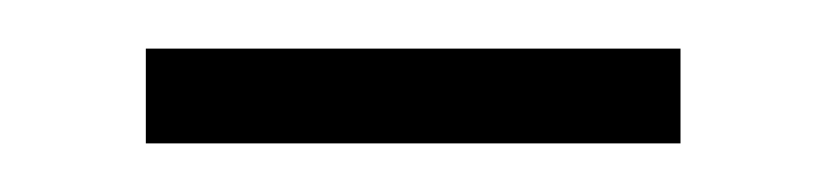

<svg xmlns="http://www.w3.org/2000/svg" viewBox="-20 -289 339 79"><path d="M40 -230V-269H260V-230Z"/></svg>

Font: TypoPRO Source Sans Pro
Style: Regular
Weight: 300
Designer: Paul D. Hunt
Foundry: Adobe Systems Incorporated
Version: Version 2.020;PS 2.000;hotconv 1.0.86;makeotf.lib2.5.63406